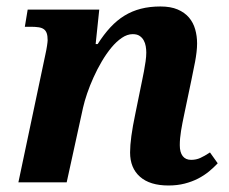

<svg xmlns="http://www.w3.org/2000/svg" viewBox="-20 -566 712 596"><path d="M383.8 -92.8Q383.8 -135.7 399.9 -211.9L416 -291Q418 -300.8 420.9 -314.9Q423.8 -329.1 426.8 -344.5Q429.7 -359.9 431.9 -375.2Q434.1 -390.6 434.1 -402.8Q434.1 -412.1 432.4 -422.4Q430.7 -432.6 426 -440.9Q421.4 -449.2 413.3 -454.6Q405.3 -460 392.1 -460Q375 -460 358.2 -448.5Q341.3 -437 325.7 -418.2Q310.1 -399.4 295.9 -375.2Q281.7 -351.1 270.3 -325.7Q258.8 -300.3 250.5 -275.9Q242.2 -251.5 237.8 -231.9L187 0H37.1L121.1 -397.9Q122.6 -404.3 123.8 -411.1Q125 -418 126 -424.1Q127 -430.2 127.4 -434.6Q127.9 -439 127.9 -440.9Q127.9 -454.6 125 -462.9Q122.1 -471.2 115.7 -475.6Q109.4 -480 99.4 -481.4Q89.4 -482.9 75.2 -482.9H57.1L65.9 -536.1H288.1L276.9 -429.2H283.2Q302.2 -459 322.5 -481Q342.8 -502.9 366.2 -517.3Q389.6 -531.7 417.2 -538.8Q444.8 -545.9 478 -545.9Q509.8 -545.9 531.5 -536.6Q553.2 -527.3 566.7 -511.5Q580.1 -495.6 585.9 -474.9Q591.8 -454.1 591.8 -431.2Q591.8 -418.5 590.1 -404.1Q588.4 -389.6 585.7 -375Q583 -360.4 579.8 -345.7Q576.7 -331.1 574.2 -317.9L551.8 -210.9Q545.9 -183.6 542 -159.9Q538.1 -136.2 538.1 -115.2Q538.1 -93.3 547.1 -81.5Q556.2 -69.8 573.2 -69.8Q588.9 -69.8 601.8 -75.7Q614.7 -81.5 631.8 -92.8L655.8 -59.1Q644 -46.4 628.9 -33.9Q613.8 -21.5 595 -11.7Q576.2 -2 553.2 3.9Q530.3 9.8 502.9 9.8Q445.3 9.8 414.6 -17.3Q383.8 -44.4 383.8 -92.8Z"/></svg>

Font: Droid Serif
Style: Bold Italic
Weight: 700
Italic angle: -12°
Designer: Monotype Design team
Foundry: Monotype Imaging Inc.
Version: Version 1.03